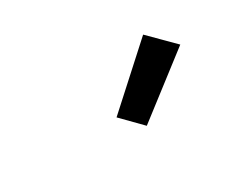

<svg xmlns="http://www.w3.org/2000/svg" viewBox="-44 -913 589 480"><g transform="rotate(-30 250.0 -673.0)"><path d="M276 -572 221 -628 382 -774 450 -706Z"/></g></svg>

Font: Iosevka SS04 Heavy Oblique
Style: Regular
Weight: 900
Italic angle: -9°
Monospace: yes
Designer: Belleve Invis
Foundry: Belleve Invis
Version: Version 19.0.0; ttfautohint (v1.8.4)